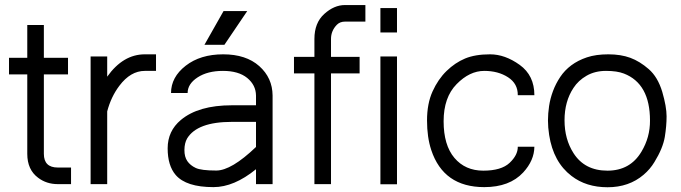

<svg xmlns="http://www.w3.org/2000/svg" viewBox="-20 -748 2768 780"><path d="M158.2 -123Q158.2 -67.4 214.8 -67.4H268.6V0H214.8Q168.9 0 134.8 -25.9Q90.8 -58.6 90.8 -123V-445.8H16.6V-513.2H90.8V-646.5H158.2V-513.2H256.3V-445.8H158.2Z M415.5 -436.5Q480 -527.3 568.4 -527.3H613.8V-460H568.4Q510.3 -460 464.8 -399.4Q431.2 -355 415.5 -295.4V0H348.1V-518.6H415.5Z M891.6 -565.9H810.5L888.2 -703.1H984.4ZM1020 -60.5Q930.7 12.2 847.2 12.2Q736.3 12.2 693.8 -37.1Q661.1 -75.2 661.1 -145.5Q661.1 -215.8 714.8 -260.7Q786.1 -320.3 921.9 -320.3H1020V-359.9Q1019.5 -402.3 984.4 -431.2Q949.2 -460 885.7 -460Q823.2 -460 782.7 -433.6Q742.2 -407.2 742.2 -370.1H674.8Q674.8 -434.6 734.4 -481Q793.9 -527.3 886.7 -527.3Q979.5 -527.3 1033.2 -479.5Q1086.9 -431.6 1087.4 -359.9V0H1020ZM1020 -150.9V-252.9H921.9Q781.2 -252.9 740.2 -185.5Q729.5 -167 729.2 -138.9Q729 -110.8 741 -93.5Q752.9 -76.2 775.1 -65.7Q797.4 -55.2 858.6 -55.2Q919.9 -55.2 1020 -150.9Z M1174.3 -517.1H1257.3V-589.8Q1257.3 -655.3 1297.4 -691.4Q1337.4 -727.5 1381.3 -727.5H1464.4V-660.2H1381.3Q1361.3 -660.2 1348.6 -647.5Q1324.7 -623 1324.7 -589.8V-517.1H1440.9V-449.7H1324.7V0H1257.3V-449.7H1174.3Z M1592.8 -518.6V0.5H1525.4V-518.6ZM1525.4 -616.2V-715.3H1592.8V-616.2Z M2083.5 -361.3Q2084 -408.2 2043.9 -434.1Q2003.9 -460 1947.3 -460Q1887.7 -460 1835 -406.2Q1782.2 -352.5 1782.2 -255.4Q1782.2 -158.2 1826.2 -106.4Q1870.1 -54.7 1943.4 -54.7Q2016.6 -54.7 2050.3 -86.4Q2084 -118.2 2083.5 -151.9H2150.9Q2150.4 -96.2 2105.5 -47.4Q2050.3 12.2 1947.3 12.2Q1781.7 12.2 1731.9 -138.7Q1714.8 -190.4 1714.8 -258.8Q1714.8 -327.1 1737.3 -376.7Q1759.8 -426.3 1794.2 -459.7Q1828.6 -493.2 1869.4 -510.3Q1910.2 -527.3 1970.9 -527.3Q2031.7 -527.3 2091.3 -484.4Q2150.9 -441.4 2150.9 -361.3Z M2514.6 -449.2Q2486.8 -460 2441.9 -460Q2397 -460 2363 -440.4Q2329.1 -420.9 2309.6 -390.6Q2273.4 -335.9 2273.4 -259.3Q2273.4 -182.6 2310.1 -125.5Q2355.5 -54.7 2447.8 -54.7Q2540 -54.7 2585.9 -131.8Q2621.1 -190.4 2620.6 -258.3Q2620.6 -408.2 2514.6 -449.2ZM2670.4 -375Q2688 -314.5 2688 -275.4Q2688 -236.3 2680.7 -191.4Q2672.9 -145.5 2638.7 -89.8Q2621.1 -60.5 2594.7 -38.1Q2535.2 12.7 2448.2 12.7Q2361.3 12.7 2301.8 -33.2Q2228 -89.4 2210.9 -199.7Q2206.1 -230.5 2206.1 -258.5Q2206.1 -286.6 2210.7 -317.4Q2215.3 -348.1 2226.6 -378.2Q2237.8 -408.2 2255.9 -435.3Q2273.9 -462.4 2301 -482.7Q2328.1 -502.9 2364.5 -515.1Q2400.9 -527.3 2451.4 -527.3Q2502 -527.3 2540.5 -513.2Q2579.1 -499 2615.7 -467Q2652.3 -435.1 2670.4 -375Z"/></svg>

Font: AnjaliOldLipi
Style: Regular
Weight: 400
Designer: Kevin & Siji
Foundry: Core : Kevin & Siji
Modification : Hiran Venugopalan
Opentype mlm2 support: Rajeesh Nambiar
New Feature Table : Santhosh
Version: Version 7.1.0+20221109